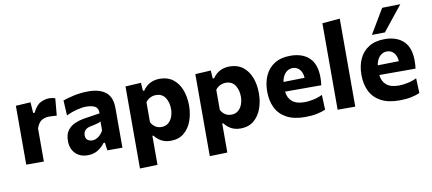

<svg xmlns="http://www.w3.org/2000/svg" viewBox="-82 -1091 3603 1603"><g transform="rotate(-10 1720.0 -290.0)"><path d="M61.5 0V-499L187 -506.5L193.5 -414.5H206Q235 -475.5 272.8 -494Q310.5 -512.5 344 -512.5Q355 -512.5 369.2 -510.5Q383.5 -508.5 396.5 -503.5L383.5 -358.5Q364 -360 348.5 -361Q333 -362 315.5 -362Q287.5 -362 258.2 -347Q229 -332 211 -280.5V0Z M581.5 12Q517 12 477.8 -27.8Q438.5 -67.5 438.5 -134.5Q438.5 -191 463.8 -223.8Q489 -256.5 526.2 -272.2Q563.5 -288 599.5 -294L738.5 -315.5Q740.5 -359 713 -374.5Q685.5 -390 638.5 -390Q604 -390 559.8 -379Q515.5 -368 468 -346L461 -473.5Q498 -487 555.5 -499.8Q613 -512.5 679 -512.5Q772.5 -512.5 824.8 -470.8Q877 -429 877 -335V0H749.5L740 -66.5H728.5Q708.5 -37.5 671.8 -12.8Q635 12 581.5 12ZM641 -103.5Q667.5 -103.5 692.8 -121.8Q718 -140 734.5 -171.5V-248Q725.5 -241 708 -235.8Q690.5 -230.5 643 -221Q616 -215.5 600.2 -199.2Q584.5 -183 584.5 -156Q584.5 -127 601.8 -115.2Q619 -103.5 641 -103.5Z M991 196.5V-499L1123.5 -506.5L1128 -438H1140Q1162.5 -473 1198.8 -492.8Q1235 -512.5 1284 -512.5Q1350 -512.5 1395 -477.8Q1440 -443 1463 -383.8Q1486 -324.5 1486 -250Q1486 -180.5 1464.2 -120.5Q1442.5 -60.5 1398 -23.5Q1353.5 13.5 1285.5 13.5Q1240 13.5 1206.8 -4.5Q1173.5 -22.5 1149.5 -54H1140.5V192ZM1229 -113.5Q1264.5 -113.5 1287.5 -133Q1310.5 -152.5 1321.8 -183.2Q1333 -214 1333 -249Q1333 -304 1307 -344Q1281 -384 1228 -384Q1202 -384 1178.8 -372.2Q1155.5 -360.5 1140.5 -339.5V-169.5Q1154 -144 1176 -128.8Q1198 -113.5 1229 -113.5Z M1583 196.5V-499L1715.5 -506.5L1720 -438H1732Q1754.5 -473 1790.8 -492.8Q1827 -512.5 1876 -512.5Q1942 -512.5 1987 -477.8Q2032 -443 2055 -383.8Q2078 -324.5 2078 -250Q2078 -180.5 2056.2 -120.5Q2034.5 -60.5 1990 -23.5Q1945.5 13.5 1877.5 13.5Q1832 13.5 1798.8 -4.5Q1765.5 -22.5 1741.5 -54H1732.5V192ZM1821 -113.5Q1856.5 -113.5 1879.5 -133Q1902.5 -152.5 1913.8 -183.2Q1925 -214 1925 -249Q1925 -304 1899 -344Q1873 -384 1820 -384Q1794 -384 1770.8 -372.2Q1747.5 -360.5 1732.5 -339.5V-169.5Q1746 -144 1768 -128.8Q1790 -113.5 1821 -113.5Z M2425 13Q2328.5 13 2267.2 -20.8Q2206 -54.5 2177.2 -114.2Q2148.5 -174 2148.5 -251Q2148.5 -328 2175.5 -386.8Q2202.5 -445.5 2256.2 -479Q2310 -512.5 2390 -512.5Q2492 -512.5 2549.5 -458Q2607 -403.5 2607 -291.5Q2607 -254 2602.5 -225H2295.5Q2301.5 -170 2337.2 -140Q2373 -110 2443 -110Q2472.5 -110 2515.2 -118.5Q2558 -127 2593.5 -145L2598.5 -19Q2569.5 -5.5 2525.5 3.8Q2481.5 13 2425 13ZM2391.5 -408Q2355 -408 2329.5 -381Q2304 -354 2296.5 -307L2476 -310.5Q2473.5 -356 2450 -382Q2426.5 -408 2391.5 -408Z M2701.5 0V-733L2851 -746V0Z M3224 13Q3127.5 13 3066.2 -20.8Q3005 -54.5 2976.2 -114.2Q2947.5 -174 2947.5 -251Q2947.5 -328 2974.5 -386.8Q3001.5 -445.5 3055.2 -479Q3109 -512.5 3189 -512.5Q3291 -512.5 3348.5 -458Q3406 -403.5 3406 -291.5Q3406 -254 3401.5 -225H3094.5Q3100.5 -170 3136.2 -140Q3172 -110 3242 -110Q3271.5 -110 3314.2 -118.5Q3357 -127 3392.5 -145L3397.5 -19Q3368.5 -5.5 3324.5 3.8Q3280.5 13 3224 13ZM3190.5 -408Q3154 -408 3128.5 -381Q3103 -354 3095.5 -307L3275 -310.5Q3272.5 -356 3249 -382Q3225.5 -408 3190.5 -408ZM3091.5 -565.5Q3122.5 -617.5 3153.5 -669.5Q3184.5 -721.5 3215.5 -773.5L3370 -777Q3326.5 -723 3284.5 -670.5Q3242.5 -618 3202 -567Z"/></g></svg>

Font: Commissioner
Style: Bold
Weight: 700
Designer: Kostas Bartsokas
Foundry: Kostas Bartsokas
Version: Version 1.000; ttfautohint (v1.8.3)